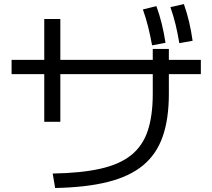

<svg xmlns="http://www.w3.org/2000/svg" viewBox="-20 -875 1040 940"><path d="M238 -25.4Q377 -27.7 471.1 -48.9Q565.3 -70 621.8 -115.2Q678.3 -160.3 703.1 -234.2Q727.9 -308 727.9 -415.3V-547.3V-635.3H806.7V-547.3V-415.3Q806.7 -292.6 776.4 -206.1Q746 -119.6 680.2 -65.3Q614.3 -11 508.3 15.7Q402.3 42.4 250 45.4ZM196.7 -278.7V-782H275.4V-278.7ZM36.7 -512V-582H963.3V-512ZM724.6 -653Q715.9 -701 705.3 -743.5Q694.6 -786 679.6 -828.7L745.7 -845Q761.3 -802 772 -758.3Q782.7 -714.7 790.3 -665.3ZM857.9 -663.7Q849.9 -712.3 839.6 -754.8Q829.3 -797.3 814.3 -840L880.3 -855Q895.3 -812 905.7 -768.3Q916 -724.7 923 -675.3Z"/></svg>

Font: M PLUS 1 Thin
Style: Regular
Weight: 100
Designer: Coji Morishita
Foundry: UNDERFOREST DESIGN
Version: Version 1.001